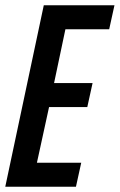

<svg xmlns="http://www.w3.org/2000/svg" viewBox="-21 -708 454 728"><path d="M-1 0 145 -688H413L393 -597H227L184 -393H330L310 -302H165L119 -91H287L267 0Z"/></svg>

Font: Saira ExtraCondensed SemiBold
Style: Italic
Weight: 600
Width: 2
Italic angle: -12°
Designer: Hector Gatti with collaboration of the Omnibus-Type team
Foundry: Omnibus-Type
Version: Version 1.101